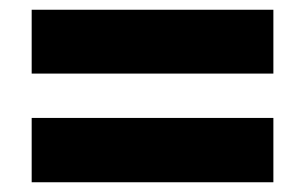

<svg xmlns="http://www.w3.org/2000/svg" viewBox="-20 -549 626 394"><path d="M45 -398V-529H541V-398ZM45 -175V-307H541V-175Z"/></svg>

Font: Noto Sans Arabic Blk
Style: Regular
Weight: 900
Designer: Monotype Design Team, Nadine Chahine, Nizar Qandah and Khaled Hosny
Foundry: Monotype Imaging Inc.
Version: Version 2.012; ttfautohint (v1.8.4.7-5d5b)